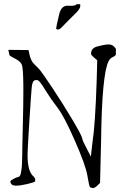

<svg xmlns="http://www.w3.org/2000/svg" viewBox="-20 -869 595 936"><path d="M275.4 -730.5Q269.5 -725.1 261.7 -725.1Q253.9 -725.1 253.9 -731.9Q255.9 -746.6 265.6 -786.6Q271.5 -818.4 283.2 -830.6Q293.9 -840.8 306.2 -841.1Q318.4 -841.3 324.2 -840.8Q330.1 -840.3 332 -840.8Q334 -841.3 337.9 -841.6Q341.8 -841.8 343.8 -842.5Q345.7 -843.3 348.6 -844.5Q351.6 -845.7 353.5 -848.6H371.1V-838.4Q371.1 -825.2 344.2 -799.6Q317.4 -773.9 275.4 -730.5ZM151.4 9.8V15.6H150.4Q145.5 20.5 112.3 28.3Q79.1 36.1 57.6 36.1Q36.1 36.1 32.2 22.5L31.2 20.5Q31.2 16.6 30.3 14.6Q32.2 10.7 46.4 2.9Q60.5 -4.9 66.4 -5.4Q72.3 -5.9 76.2 -10.7Q80.1 -15.6 82 -25.9Q84 -36.1 85.4 -47.4Q86.9 -58.6 87.4 -77.6Q87.9 -96.7 88.4 -112.3Q88.9 -127.9 88.9 -153.8Q88.9 -179.7 91.8 -281.2Q93.8 -357.4 93.8 -418Q93.8 -418 93.8 -457Q92.8 -532.2 87.4 -550.3Q82 -568.4 55.7 -582Q29.3 -595.7 26.4 -599.6L20.5 -626L119.1 -625L123 -606.4Q129.9 -572.3 147 -556.2Q164.1 -540 175.3 -526.9Q186.5 -513.7 235.4 -440.4Q284.2 -367.2 331.1 -288.6Q377.9 -210 380.4 -195.8Q382.8 -181.6 395.5 -159.2L422.9 -105.5L430.7 -173.8Q444.3 -261.7 451.2 -473.6L454.1 -575.2L435.5 -590.8Q424.8 -600.6 423.8 -606.4Q423.8 -636.7 459 -643.6Q462.9 -644.5 479 -648.4Q495.1 -652.3 509.8 -652.3Q524.4 -652.3 534.7 -643.1Q544.9 -633.8 544.9 -629.9V-604.5Q544.9 -597.7 530.8 -591.3Q516.6 -585 509.8 -571.3Q476.6 -509.8 472.7 -176.8L467.8 22.5L455.1 35.2Q442.4 47.9 431.6 47.9L418.9 43.9Q414.1 36.1 405.8 -13.7Q397.5 -63.5 345.2 -182.6Q293 -301.8 260.3 -344.2Q227.5 -386.7 206.1 -421.9Q184.6 -457 174.8 -468.8Q165 -479.5 158.2 -479.5Q158.2 -479.5 158.2 -478.5Q150.4 -478.5 147 -476.6Q143.6 -474.6 141.6 -470.7Q139.6 -466.8 138.2 -462.4Q136.7 -458 135.7 -451.2Q134.8 -444.3 134.3 -439.5Q133.8 -434.6 133.3 -426.3Q132.8 -418 130.4 -389.2Q127.9 -360.4 121.1 -245.6Q114.3 -130.9 114.3 -113.3Q114.3 -32.2 143.6 -8.8Q151.4 -1 151.4 6.8L152.3 7.8Z"/></svg>

Font: Drukaatie burti
Style: Thin
Weight: 100
Version: Version 0.14